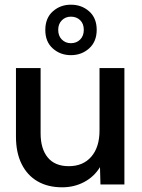

<svg xmlns="http://www.w3.org/2000/svg" viewBox="-20 -786 607 818"><path d="M245 12Q184 12 140 -13.5Q96 -39 72 -87.5Q48 -136 48 -204V-496H153V-218Q153 -152 183.5 -115Q214 -78 273 -78Q334 -78 369 -118.5Q404 -159 404 -230V-496H510V0H408L406 -74Q381 -33 338.5 -10.5Q296 12 245 12ZM282 -551Q237 -551 205 -579.5Q173 -608 173 -658Q173 -709 205 -737.5Q237 -766 282 -766Q328 -766 360 -737.5Q392 -709 392 -659Q392 -609 360 -580Q328 -551 282 -551ZM282 -602Q306 -602 321.5 -617.5Q337 -633 337 -659Q337 -685 321.5 -700Q306 -715 282 -715Q259 -715 243.5 -699.5Q228 -684 228 -659Q228 -633 243.5 -617.5Q259 -602 282 -602Z"/></svg>

Font: Rethink Sans Medium
Style: Regular
Weight: 500
Designer: The Rethink Sans project authors (Hans Thiessen). DM Sans designed by Colophon Foundry.
Foundry: Rethink Communications LLC
Version: Version 1.001